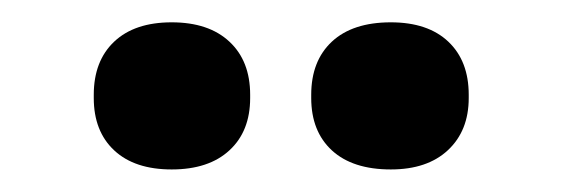

<svg xmlns="http://www.w3.org/2000/svg" viewBox="-20 -706 503 172"><path d="M64 -621.1Q64 -651.4 82.3 -668.7Q100.6 -686 133.8 -686Q167 -686 185.5 -668.7Q204.1 -651.4 204.1 -621.1V-618.2Q204.1 -588.4 185.5 -571.3Q167 -554.2 133.8 -554.2Q100.6 -554.2 82.3 -571.3Q64 -588.4 64 -618.2ZM258.8 -618.2V-621.1Q258.8 -651.4 277.3 -668.7Q295.9 -686 330.1 -686Q363.3 -686 381.6 -668.7Q399.9 -651.4 399.9 -621.1V-618.2Q399.9 -588.9 381.3 -571.5Q362.8 -554.2 330.1 -554.2Q295.9 -554.2 277.3 -571.3Q258.8 -588.4 258.8 -618.2Z"/></svg>

Font: LT Wave Text Bold
Style: Regular
Weight: 700
Designer: Daniel Lyons
Version: Version 2.5 (Glyphs App)